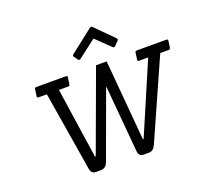

<svg xmlns="http://www.w3.org/2000/svg" viewBox="-160 -1182 1473 1375"><g transform="rotate(-20 576.5 -494.5)"><path d="M656 -985Q661 -989 666.5 -989Q672 -989 676 -984L811 -849Q819 -840 811 -830L782 -801Q772 -791 763 -799L654 -904L517 -799Q505 -790 498 -801L477 -830Q470 -840 482 -849ZM748 0H710Q671 0 668 -40L623 -548H621L435 -40Q419 0 382 0H345Q309 0 303 -40L204 -643H140Q128 -643 130 -655L137 -706Q138 -718 151 -718H377Q390 -718 387 -706L380 -655Q378 -643 366 -643H296L375 -106H381L606 -718H687L740 -106H746L976 -643H906Q894 -643 896 -655L903 -706Q904 -718 917 -718H1142Q1154 -718 1153 -706L1146 -655Q1144 -643 1132 -643H1068L800 -40Q782 0 748 0Z"/></g></svg>

Font: Sanchez
Style: Italic
Weight: 400
Designer: Daniel Hernández
Foundry: LatinoType
Version: Version 1.001